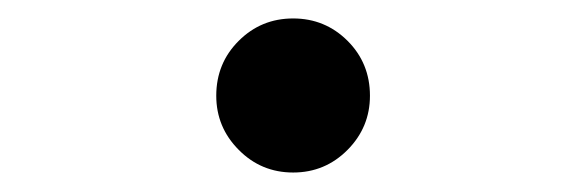

<svg xmlns="http://www.w3.org/2000/svg" viewBox="-20 -547 626 205"><path d="M293 -362.8Q258.8 -362.8 234.9 -387Q210.9 -411.1 210.9 -444.8Q210.9 -479.5 234.9 -503.4Q258.8 -527.3 293 -527.3Q327.1 -527.3 351.1 -503.4Q375 -479.5 375 -444.8Q375 -411.1 351.1 -387Q327.1 -362.8 293 -362.8Z"/></svg>

Font: Cascadia Mono NF SemiBold
Style: Regular
Weight: 600
Monospace: yes
Designer: Aaron Bell
Foundry: Saja Typeworks
Version: Version 2404.023; ttfautohint (v1.8.4)